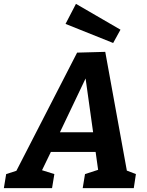

<svg xmlns="http://www.w3.org/2000/svg" viewBox="-56 -976 763 996"><path d="M226 -73 214 0H-36L-24 -73L29 -90L344 -703L490 -707L602 -91L649 -73L638 0H373L385 -73L453 -95L440 -188H208L162 -93ZM255 -290H427L388 -569ZM531 -753 284 -852 338 -956 569 -822Z"/></svg>

Font: Bitter
Style: Bold Italic
Weight: 700
Italic angle: -9°
Designer: Sol Matas, and Bitter project Authors
Foundry: Sol Matas
Version: Version 2.001